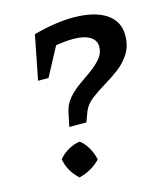

<svg xmlns="http://www.w3.org/2000/svg" viewBox="-104 -752 709 834"><g transform="rotate(-15 251.0 -335.0)"><path d="M302 -674Q397 -674 449.5 -639.5Q502 -605 502 -542Q502 -494 480.5 -460Q459 -426 427 -402Q395 -378 360.5 -357.5Q326 -337 298 -315.5Q270 -294 258 -265L241 -219H164L177 -281Q184 -316 206.5 -342Q229 -368 258.5 -388.5Q288 -409 315.5 -429Q343 -449 361.5 -471.5Q380 -494 380 -523Q380 -552 353.5 -568Q327 -584 279 -584Q216 -584 135 -562L124 -647Q171 -660 216.5 -667Q262 -674 302 -674ZM238 -647 132 -448H85L124 -647ZM191 -146Q212 -130 226.5 -104.5Q241 -79 247 -51Q227 -30 201 -15.5Q175 -1 150 4Q105 -38 96 -92Q114 -114 140 -128.5Q166 -143 191 -146Z"/></g></svg>

Font: Piazzolla Thin
Style: Bold Italic
Weight: 700
Italic angle: -11.3°
Version: Version 2.005